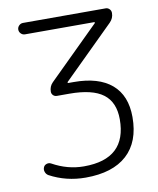

<svg xmlns="http://www.w3.org/2000/svg" viewBox="-83 -819 719 873"><g transform="rotate(-10 276.0 -383.0)"><path d="M440.4 -246.1Q440.4 -325.2 390.6 -362.8Q340.8 -400.4 234.4 -400.4H177.7Q167 -400.4 160.2 -407.2Q153.3 -414.1 153.3 -423.8Q153.3 -448.2 169.9 -464.8L404.3 -696.3Q405.3 -697.3 404.8 -699.2Q404.3 -701.2 402.3 -701.2H83Q72.3 -701.2 64.5 -709Q56.6 -716.8 56.6 -727.5Q56.6 -738.3 64.5 -746.1Q72.3 -753.9 83 -753.9H464.8Q474.6 -753.9 481.9 -746.6Q489.3 -739.3 489.3 -728.5Q489.3 -704.1 471.7 -686.5L236.3 -454.1Q235.4 -453.1 235.8 -451.2Q236.3 -449.2 238.3 -449.2H263.7Q377.9 -449.2 438.5 -397.5Q499 -345.7 499 -246.1Q499 -131.8 433.1 -71.8Q367.2 -11.7 242.2 -11.7Q152.3 -11.7 76.2 -52.7Q66.4 -58.6 62.5 -69.8Q58.6 -81.1 63.5 -91.8Q67.4 -100.6 77.6 -104Q87.9 -107.4 97.7 -102.5Q168 -63.5 242.2 -63.5Q243.2 -63.5 244.1 -63.5Q440.4 -63.5 440.4 -246.1Z"/></g></svg>

Font: Gen Jyuu Gothic P Light
Style: Regular
Weight: 200
Designer: [Source Han Sans]
Ryoko NISHIZUKA  (kana & ideographs); Paul D. Hunt (Latin, Greek & Cyrillic); Wenlong ZHANG  (bopomofo
Version: Version 1.002.20150607